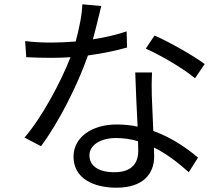

<svg xmlns="http://www.w3.org/2000/svg" viewBox="-20 -822 1040 893"><path d="M887 -458 932 -524C885 -560 771 -625 699 -657L658 -596C725 -566 833 -504 887 -458ZM622 -165 623 -120C623 -65 595 -21 512 -21C434 -21 396 -53 396 -100C396 -146 446 -180 519 -180C555 -180 590 -175 622 -165ZM687 -485H609C611 -414 616 -315 620 -233C589 -240 556 -243 522 -243C409 -243 322 -185 322 -93C322 6 412 51 522 51C646 51 697 -14 697 -94L696 -136C761 -104 815 -59 858 -21L901 -89C849 -133 779 -182 693 -213L686 -377C685 -413 685 -444 687 -485ZM451 -794 363 -802C361 -748 347 -685 332 -629C293 -626 255 -624 219 -624C177 -624 134 -626 97 -631L102 -556C140 -554 182 -553 219 -553C248 -553 278 -554 308 -556C262 -439 177 -279 94 -182L171 -142C251 -250 340 -423 389 -564C455 -573 518 -586 571 -601L569 -676C518 -659 464 -647 412 -639C428 -697 442 -758 451 -794Z"/></svg>

Font: Noto Sans KR
Style: Regular
Weight: 400
Designer: Ryoko NISHIZUKA 西塚涼子 (kana, bopomofo & ideographs); Paul D. Hunt (Latin, Greek & Cyrillic); Sandoll Communications 산돌커뮤니
Foundry: Adobe
Version: Version 2.004;hotconv 1.0.118;makeotfexe 2.5.65603